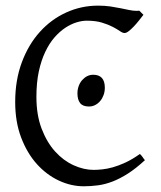

<svg xmlns="http://www.w3.org/2000/svg" viewBox="-20 -650 576 685"><path d="M354 -336.9Q354 -323.2 349.6 -311Q345.2 -298.8 337.6 -289.8Q330.1 -280.8 319.8 -275.4Q309.6 -270 297.4 -270Q275.4 -270 265.9 -282.2Q256.3 -294.4 256.3 -316.9Q256.3 -330.6 260.7 -342.8Q265.1 -355 272.9 -364Q280.8 -373 290.8 -378.2Q300.8 -383.3 312.5 -383.3Q354 -383.3 354 -336.9ZM330.1 -629.9Q354 -629.9 373.8 -627Q393.6 -624 410.2 -620.6Q426.8 -617.2 440.9 -614.3Q455.1 -611.3 467.8 -611.3Q470.2 -611.3 472.4 -611.6Q474.6 -611.8 477.1 -611.8Q482.4 -606.9 484.9 -604Q487.3 -601.1 491.7 -597.2Q484.4 -587.4 475.3 -576.2Q466.3 -564.9 457 -555.2Q447.8 -545.4 439.2 -538.8Q430.7 -532.2 424.3 -532.2Q417.5 -532.2 407.7 -539.1Q397.9 -545.9 382.1 -554.2Q366.2 -562.5 343.8 -569.3Q321.3 -576.2 289.1 -576.2Q272.5 -576.2 252.7 -570.1Q232.9 -564 212.9 -550.8Q192.9 -537.6 174.3 -516.4Q155.8 -495.1 141.4 -464.8Q127 -434.6 118.4 -394.8Q109.9 -355 109.9 -304.2Q109.9 -239.3 128.7 -190.4Q147.5 -141.6 177 -109.1Q206.5 -76.7 242.9 -60.3Q279.3 -43.9 314 -43.9Q327.1 -43.9 344.5 -45.7Q361.8 -47.4 382.8 -53.2Q403.8 -59.1 428 -70.3Q452.1 -81.5 479 -100.6Q484.4 -96.2 489.3 -88.9Q494.1 -81.5 497.1 -78.6Q465.3 -49.3 436.8 -31Q408.2 -12.7 381.6 -2.4Q355 7.8 329.6 11.2Q304.2 14.6 278.8 14.6Q233.4 14.6 189.7 -5.9Q146 -26.4 111.3 -64.9Q76.7 -103.5 55.4 -159.4Q34.2 -215.3 34.2 -286.1Q34.2 -364.3 57.9 -427.7Q81.5 -491.2 122.1 -536.1Q162.6 -581.1 216.3 -605.5Q270 -629.9 330.1 -629.9Z"/></svg>

Font: Noto Serif Devanagari
Style: Regular
Weight: 400
Designer: Monotype Design Team
Foundry: Monotype Imaging Inc.
Version: Version 1.01